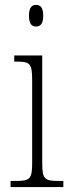

<svg xmlns="http://www.w3.org/2000/svg" viewBox="-20 -762 286 782"><path d="M127 -654C144 -654 156 -664 156 -698C156 -732 144 -742 127 -742C110 -742 98 -732 98 -698C98 -664 110 -654 127 -654ZM23 0H238V-25H221C162 -25 152 -31 152 -99V-536H38V-511H48C102 -511 111 -504 111 -435V-98C111 -31 101 -25 42 -25H23Z"/></svg>

Font: Noto Serif Thai Condensed ExtraLight
Style: Regular
Weight: 200
Width: 3
Designer: Monotype Design Team
Foundry: Monotype Imaging Inc.
Version: Version 2.002